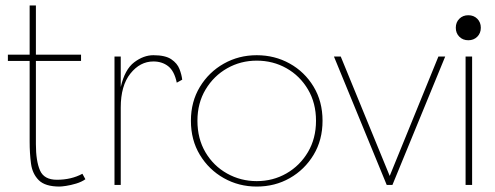

<svg xmlns="http://www.w3.org/2000/svg" viewBox="-20 -680 1820 706"><path d="M199 6Q146 6 122.5 -17.5Q99 -41 94 -78.5Q89 -116 89 -159V-456H9V-479H89V-660H112V-479H278V-456H112V-150Q112 -88 127 -53.5Q142 -19 189 -19Q242 -19 283 -41L294 -21Q280 -11 260 -5Q240 1 223 3.5Q206 6 199 6Z M401 0V-472H424V-360Q439 -425 473.5 -451Q508 -477 544 -477Q588 -477 610 -462Q632 -447 640 -426Q648 -405 650 -387L630 -376Q621 -419 598.5 -436.5Q576 -454 544 -454Q495 -454 459.5 -409.5Q424 -365 424 -285V0Z M924 6Q858 6 803 -25Q748 -56 715 -110.5Q682 -165 682 -236Q682 -306 715 -360.5Q748 -415 803 -446Q858 -477 924 -477Q990 -477 1045 -446.5Q1100 -416 1133 -361.5Q1166 -307 1166 -236Q1166 -165 1133 -110.5Q1100 -56 1045.5 -25Q991 6 924 6ZM924 -14Q984 -14 1033.5 -42.5Q1083 -71 1112.5 -121Q1142 -171 1142 -236Q1142 -301 1112.5 -351Q1083 -401 1033.5 -429Q984 -457 924 -457Q865 -457 815.5 -429Q766 -401 736 -351Q706 -301 706 -236Q706 -170 735.5 -120Q765 -70 815 -42Q865 -14 924 -14Z M1402 0 1208 -472H1233L1413 -33L1592 -472H1617L1423 0Z M1692 0V-472H1716V0ZM1702 -532Q1682 -532 1669 -545Q1656 -558 1656 -578Q1656 -598 1669 -611Q1682 -624 1702 -624Q1722 -624 1735 -611Q1748 -598 1748 -578Q1748 -558 1735 -545Q1722 -532 1702 -532Z"/></svg>

Font: Lil Grotesk Thin
Style: Regular
Weight: 100
Designer: Bastien Sozeau
Foundry: NBR — Bastien Sozeau
Version: Version 3.003; ttfautohint (v1.8.4.7-5d5b);gftools[0.9.33]